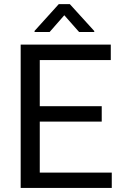

<svg xmlns="http://www.w3.org/2000/svg" viewBox="-20 -932 608 952"><path d="M534.2 0H158.7V-76.2H534.2ZM177.2 0H82.5V-710.9H177.2ZM484.4 -329.1H158.7V-405.3H484.4ZM529.3 -634.3H158.7V-710.9H529.3ZM447.3 -778.3V-773.4H372.1L298.8 -856.4L226.1 -773.4H151.4V-778.8L271.5 -911.6H326.2Z"/></svg>

Font: Heebo
Style: Regular
Weight: 400
Designer: Oded Ezer
Foundry: Ezer Type House
Version: Version 3.100